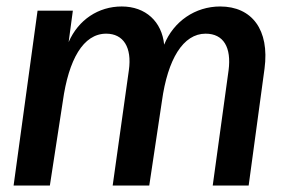

<svg xmlns="http://www.w3.org/2000/svg" viewBox="-20 -573 879 593"><path d="M22 0H134L174 -260C192 -389 237 -469 308 -469C361 -469 388 -427 378 -356L328 0H441L480 -260C498 -391 546 -469 615 -469C671 -469 695 -426 686 -356L637 0H748L797 -361C813 -481 758 -553 660 -553C583 -553 516 -507 487 -435C480 -506 430 -553 356 -553C284 -553 222 -512 192 -443L205 -540H96Z"/></svg>

Font: Ronzino Medium
Style: Italic
Weight: 500
Italic angle: -7.99998°
Designer: Nunzio Mazzaferro
Foundry: Collletttivo
Version: Version 1.000;Glyphs 3.3 (3337)